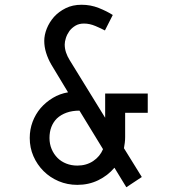

<svg xmlns="http://www.w3.org/2000/svg" viewBox="-20 -768 740 807"><path d="M305 9Q263 9 226.5 -6.5Q190 -22 163 -49Q136 -76 120.5 -111.5Q105 -147 105 -188Q105 -224 117 -256Q129 -288 151 -314Q173 -339 202 -356.5Q231 -374 266 -380L196 -496Q182 -520 174 -545.5Q166 -571 166 -596Q166 -621 176.5 -647.5Q187 -674 207 -697Q227 -719 256 -733.5Q285 -748 323 -748Q361 -748 395 -734.5Q429 -721 454 -705L421 -640Q406 -648 381.5 -658.5Q357 -669 333 -669Q312 -669 297 -660Q282 -651 272 -638Q262 -624 257 -608.5Q252 -593 252 -581Q252 -564 257.5 -547.5Q263 -531 273 -515L422 -273V-375H601V-294H506V-192Q506 -180 504.5 -168Q503 -156 501 -145L576 -24L511 19L461 -63Q433 -30 393 -10.5Q353 9 305 9ZM305 -72Q343 -72 371.5 -91Q400 -110 413 -141L314 -303Q284 -303 260 -294.5Q236 -286 219 -270Q204 -255 196 -234.5Q188 -214 188 -188Q188 -163 197 -141.5Q206 -120 222 -104Q237 -89 258.5 -80.5Q280 -72 305 -72Z"/></svg>

Font: Josefin Slab
Style: Bold
Weight: 700
Designer: Santiago Orozco
Foundry: Typemade
Version: Version 2.000